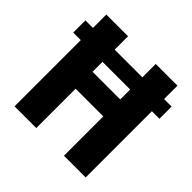

<svg xmlns="http://www.w3.org/2000/svg" viewBox="-174 -859 1025 1025"><g transform="rotate(45 338.5 -346.5)"><path d="M664 -500H607V0H443V-297H234V0H70V-500H13V-592H70V-693H234V-592H443V-693H607V-592H664ZM443 -500H234V-425H443Z"/></g></svg>

Font: FiraGOUPP
Style: Bold
Weight: 700
Designer: bBox Type
Foundry: bBox Type GmbH
Version: Version 1.001